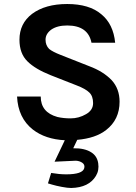

<svg xmlns="http://www.w3.org/2000/svg" viewBox="-20 -688 678 957"><path d="M537 -288Q576 -245 576 -181Q576 -92 509 -40Q457 1 365 9L345 51Q403 50 436 72Q464 90 469.5 125.5Q475 161 458 189Q423 247 335 249Q317 249 288 243.5Q259 238 239 232L219 226L235 174Q276 181 310 181Q392 181 400 150Q404 133 390.5 123.5Q377 114 358 113L252 118L303 11Q206 6 144 -42Q70 -100 65 -207H183Q183 -128 266 -105Q296 -98 332 -98Q373 -98 409 -119Q444 -139 444 -174Q444 -209 425 -227Q407 -245 363 -262L233 -313Q155 -344 117 -382Q77 -421 77 -490Q77 -571 140 -619Q206 -668 315 -668Q425 -668 485 -617Q545 -568 554 -475H436Q419 -561 315 -561Q265 -561 235 -540Q207 -519 207 -490Q207 -462 225 -444Q242 -430 283 -414L425 -358Q495 -332 537 -288Z"/></svg>

Font: Karla Neue
Style: Bold
Weight: 700
Designer: Jonathan Pinhorn
Foundry: PYRS Fontlab Ltd. / Made with FontLab
Version: Version 1.000;PS 001.001;hotconv 1.0.56